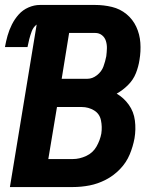

<svg xmlns="http://www.w3.org/2000/svg" viewBox="-35 -755 631 775"><path d="M5 0H259Q293 0 326.5 -6.5Q360 -13 392 -29.5Q424 -46 449.5 -72.5Q475 -99 488.5 -131.5Q502 -164 508 -197Q514 -233 509.5 -268.5Q505 -304 485 -332Q465 -360 436 -377Q461 -391 482 -412Q503 -433 513.5 -459.5Q524 -486 528 -513Q534 -548 531.5 -582.5Q529 -617 515 -647Q501 -677 475.5 -698Q450 -719 417 -727Q384 -735 349 -735H126Q103 -735 80 -725Q57 -715 40.5 -696.5Q24 -678 13 -656Q2 -634 -4.5 -611Q-11 -588 -15 -565H76Q79 -581 83 -596.5Q87 -612 93 -628.5Q99 -645 113 -656ZM214 -437 244 -622H349Q365 -622 376.5 -613Q388 -604 392.5 -589.5Q397 -575 396.5 -559.5Q396 -544 394 -528Q390 -507 382.5 -486.5Q375 -466 356.5 -451.5Q338 -437 318 -437ZM259 -113H160L195 -323H295Q322 -323 344.5 -309.5Q367 -296 372.5 -269.5Q378 -243 374 -216Q369 -189 354.5 -163.5Q340 -138 313 -125.5Q286 -113 259 -113Z"/></svg>

Font: Iosevka Sparkle XBdObl
Style: Regular
Weight: 800
Italic angle: -9°
Designer: Belleve Invis
Foundry: Belleve Invis
Version: Version 4.5.0; ttfautohint (v1.8.3)